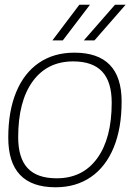

<svg xmlns="http://www.w3.org/2000/svg" viewBox="-20 -783 588 813"><path d="M15 -200Q15 -312 48.5 -393Q82 -474 145 -517Q208 -560 295 -560Q495 -560 495 -353Q495 -240 461.5 -158.5Q428 -77 365 -33.5Q302 10 215 10Q15 10 15 -200ZM453 -348Q453 -437 412.5 -480Q372 -523 290 -523Q180 -523 118.5 -438.5Q57 -354 57 -202Q57 -114 97 -71Q137 -28 220 -28Q330 -28 391.5 -112.5Q453 -197 453 -348ZM316 -763H361L246 -612H202ZM467 -763H512L380 -612H335Z"/></svg>

Font: Krub ExtraLight
Style: Italic
Weight: 275
Italic angle: -8°
Designer: Ekaluck Peanpanawate
Foundry: Cadson Demak Co.,Ltd.
Version: Version 1.000; ttfautohint (v1.6)